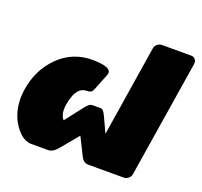

<svg xmlns="http://www.w3.org/2000/svg" viewBox="-122 -838 1025 976"><g transform="rotate(20 390.5 -350.0)"><path d="M10.8 -202.5Q10.8 -222.5 15 -250Q32.5 -360.8 107.1 -434.6Q181.7 -508.3 289.2 -508.3Q352.5 -508.3 377.5 -491.7Q389.2 -484.2 386.7 -468.3L381.7 -454.2L346.7 -366.7Q340 -350 314.2 -350Q256.7 -350 240 -250Q237.5 -235 237.5 -223.3Q237.5 -188.3 255 -169.2L324.2 -258.3Q339.2 -277.5 347.9 -284.6Q356.7 -291.7 366.7 -291.7H387.5H408.3Q418.3 -291.7 425.4 -284.2Q432.5 -276.7 440.8 -258.3L478.3 -177.5L555.8 -666.7Q557.5 -680 568.8 -690Q580 -700 594.2 -700H752.5Q765 -700 772.9 -691.7Q780.8 -683.3 780.8 -671.7V-666.7L680 -33.3Q678.3 -20 667.1 -10Q655.8 0 641.7 0H450Q422.5 0 407.5 -33.3L361.7 -125L285.8 -33.3Q259.2 0 233.3 0H141.7Q94.2 0 52.5 -59.2Q10.8 -118.3 10.8 -202.5Z"/></g></svg>

Font: BoonTook Mon
Style: Italic
Weight: 400
Italic angle: -9°
Designer: Sungsit Sawaiwan
Foundry: FontUni
Version: Version 3.0